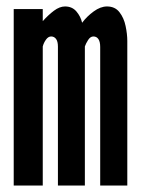

<svg xmlns="http://www.w3.org/2000/svg" viewBox="-20 -575 437 595"><path d="M22.5 0V-547H112.5V-509.5Q129.5 -528.5 147.2 -541.8Q165 -555 181.5 -555Q203.5 -555 216.8 -539.5Q230 -524 234.5 -504.5Q249 -524 270.2 -539.5Q291.5 -555 311.5 -555Q336.5 -555 350.2 -537.2Q364 -519.5 369.2 -494.5Q374.5 -469.5 374.5 -448V0H290.5V-429.5Q290.5 -445.5 285 -453.8Q279.5 -462 269.5 -462Q260 -462 253 -451Q246 -440 243 -431V0H159.5V-430.5Q159.5 -446.5 153.8 -454.2Q148 -462 138.5 -462Q129.5 -462 122.5 -452.2Q115.5 -442.5 112.5 -431V0Z"/></svg>

Font: League Gothic SemiCondensed
Style: Regular
Weight: 400
Width: 4
Designer: The League of Moveable Type
Version: Version 2.001